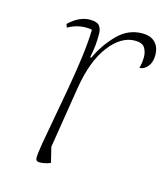

<svg xmlns="http://www.w3.org/2000/svg" viewBox="-80 -527 526 603"><g transform="rotate(15 183.5 -225.5)"><path d="M102 12Q90 12 90 0Q90 -14 96 -49Q102 -84 111 -132Q120 -180 129.5 -234Q139 -288 146 -339.5Q153 -391 154 -433Q145 -435 135 -435Q119 -435 104.5 -431Q90 -427 76 -419L72 -430Q90 -447 107 -454.5Q124 -462 140 -462Q163 -462 171 -452.5Q179 -443 179 -426Q179 -405 177.5 -389.5Q176 -374 171 -348H175Q195 -392 229.5 -427.5Q264 -463 310 -463Q338 -463 352.5 -448Q367 -433 367 -407Q367 -384 355.5 -370Q344 -356 329 -356Q334 -374 334 -392Q334 -409 326 -422Q318 -435 294 -435Q249 -435 211 -385.5Q173 -336 158 -245L126 -45L138 4Q130 8 120 10Q110 12 102 12Z"/></g></svg>

Font: Petrona Thin
Style: Italic
Weight: 100
Italic angle: -9°
Designer: Ringo R. Seeber
Foundry: Ringo R. Seeber
Version: Version 2.001; ttfautohint (v1.8.3)